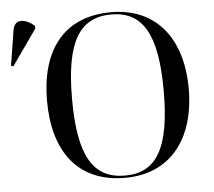

<svg xmlns="http://www.w3.org/2000/svg" viewBox="-52 -782 945 849"><g transform="rotate(-5 420.5 -357.5)"><path d="M470 10C672 10 784 -137 784 -358C784 -580 672 -725 471 -725C258 -725 155 -580 155 -359C155 -137 258 10 470 10ZM20 -524 131 -682V-694C93 -728 43 -736 35 -684L10 -528ZM470 0C327 0 266 -107 266 -358C266 -608 328 -715 471 -715C612 -715 673 -608 673 -358C673 -107 612 0 470 0Z"/></g></svg>

Font: Noto Serif Display
Style: Regular
Weight: 400
Designer: Monotype Design Team
Foundry: Monotype Imaging Inc.
Version: Version 2.009